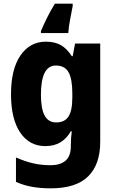

<svg xmlns="http://www.w3.org/2000/svg" viewBox="-20 -786 631 1046"><path d="M376 -753Q369 -718 361.5 -677.5Q354 -637 352 -606H203V-617Q218 -652 236.5 -689.5Q255 -727 279 -766H376ZM230 -559Q279 -559 312.5 -539.5Q346 -520 371 -480H376L389 -549H526V-13Q526 110 460 175Q394 240 257 240Q201 240 155.5 232Q110 224 67 205V72Q115 93 159.5 103.5Q204 114 255 114Q309 114 337.5 89Q366 64 366 10V1Q366 -33 371 -71H366Q343 -31 309 -10.5Q275 10 227 10Q140 10 90 -64Q40 -138 40 -273Q40 -409 91.5 -484Q143 -559 230 -559ZM284 -429Q203 -429 203 -270Q203 -193 223.5 -156Q244 -119 286 -119Q332 -119 353 -151Q374 -183 374 -254V-277Q374 -356 353.5 -392.5Q333 -429 284 -429Z"/></svg>

Font: Noto Sans SemiCondensed ExtraBold
Style: Regular
Weight: 800
Width: 4
Designer: Monotype Design Team
Foundry: Monotype Imaging Inc.
Version: Version 2.013; ttfautohint (v1.8.4.7-5d5b)